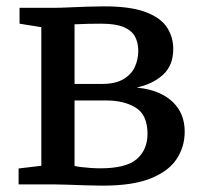

<svg xmlns="http://www.w3.org/2000/svg" viewBox="-20 -580 630 604"><path d="M303.5 4Q280 4 249.8 3Q219.5 2 191.8 1Q164 0 147 0H38.5V-50L110 -58.5V-494.5L41.5 -505.5V-555.5H155Q172 -555.5 198.2 -556.8Q224.5 -558 253.8 -559Q283 -560 308 -560Q389.5 -560 437 -542.5Q484.5 -525 504.8 -494.5Q525 -464 525 -426Q525 -374.5 493.2 -345.2Q461.5 -316 410 -304.5Q457 -300 490.5 -282.5Q524 -265 542.5 -235.8Q561 -206.5 561 -165Q561 -118.5 535.8 -80Q510.5 -41.5 454.2 -18.8Q398 4 303.5 4ZM295.5 -50.5Q377 -50.5 410.5 -79.8Q444 -109 444 -159Q444 -218 407.5 -241Q371 -264 313 -264H214.5V-58Q222 -56 234.8 -54.5Q247.5 -53 263.2 -51.8Q279 -50.5 295.5 -50.5ZM214.5 -316H301Q343 -316 368 -330.8Q393 -345.5 404 -369.2Q415 -393 415 -420.5Q415 -445.5 404.8 -464.8Q394.5 -484 369.2 -494.8Q344 -505.5 297.5 -505.5Q276.5 -505.5 255.2 -505Q234 -504.5 214.5 -503.5Z"/></svg>

Font: Merriweather Medium
Style: Regular
Weight: 500
Version: Version 2.100